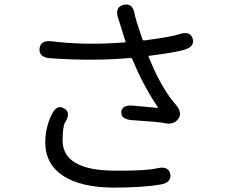

<svg xmlns="http://www.w3.org/2000/svg" viewBox="-20 -812 1040 874"><path d="M496 42Q350 41 270 -10Q186 -64 186 -164Q186 -229 215 -290Q238 -338 271 -319Q305 -301 277 -256Q265 -237 265 -173Q265 -37 500 -35Q643 -34 696 -46Q747 -58 755 -20Q763 18 711 28Q630 42 496 42ZM791 -270Q770 -242 726 -252Q706 -257 582 -265Q530 -269 532 -302Q535 -336 587 -331L696 -321Q701 -321 698 -325Q632 -422 583 -541Q580 -549 571 -548Q402 -533 208 -547Q156 -551 160 -591Q164 -630 216 -624Q367 -605 548 -619Q553 -619 551 -624L518 -729Q501 -780 543 -790Q584 -800 593 -748Q597 -724 628 -634Q630 -627 638 -628Q763 -645 795 -656Q845 -673 857 -637Q868 -600 818 -585Q780 -574 660 -558Q655 -557 657 -552Q700 -445 752 -371Q767 -351 783 -332Q811 -298 791 -270Z"/></svg>

Font: Resource Han Rounded JP
Style: Regular
Weight: 400
Designer: Cyano Hao (round all glyphs); Ryoko NISHIZUKA 西塚涼子 (kana, bopomofo & ideographs); Paul D. Hunt (Latin, Greek & Cyrillic)
Foundry: Cyano Hao
Version: 0.990